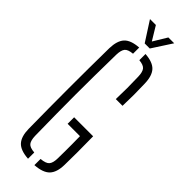

<svg xmlns="http://www.w3.org/2000/svg" viewBox="-312 -966 989 989"><g transform="rotate(45 183.0 -471.5)"><path d="M163.5 5Q105.5 1 81.8 -25Q58 -51 57 -105.5Q56 -183.5 55.5 -256Q55 -328.5 55 -399.8Q55 -471 55.5 -543.5Q56 -616 57 -694Q58.5 -749 82.2 -775Q106 -801 163.5 -805V-760Q129.5 -757 118.2 -742.8Q107 -728.5 106 -696Q104.5 -610 103.8 -538.5Q103 -467 103 -400Q103 -333 103.8 -261.5Q104.5 -190 106 -104Q107 -71.5 118.2 -57.2Q129.5 -43 163.5 -40.5ZM210 5V-40Q246 -43 258 -57.2Q270 -71.5 270.5 -104Q271 -134.5 271.2 -160Q271.5 -185.5 271.2 -211Q271 -236.5 270.5 -266.5H180.5V-314H319Q320 -244 320 -197.8Q320 -151.5 319 -105.5Q318 -51 293.5 -25Q269 1 210 5ZM266 -532Q267.5 -578.5 267.5 -614.2Q267.5 -650 266 -696Q265 -728.5 253.8 -742.5Q242.5 -756.5 210 -759.5V-804.5Q266 -800.5 289.8 -774.8Q313.5 -749 315 -694.5Q316.5 -649.5 316.5 -613.8Q316.5 -578 315 -532ZM168.5 -840 99 -948H142L187.5 -873L233 -948H275.5L205.5 -840Z"/></g></svg>

Font: Big Shoulders Stencil Text Thin ExtraLight
Style: Regular
Weight: 250
Version: Version 2.001